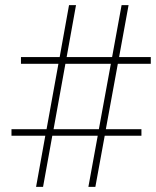

<svg xmlns="http://www.w3.org/2000/svg" viewBox="-20 -731 610 751"><path d="M121.1 0 157.2 -200.2H24.9V-225.6H162.1L208.5 -481.4H62V-507.8H213.4L250 -710.9H277.3L240.7 -507.8H418.5L455.6 -710.9H482.9L445.8 -507.8H569.8V-481.4H440.9L394 -225.6H533.2V-200.2H389.6L353 0H325.7L362.3 -200.2H184.6L148.4 0ZM189.5 -225.6H366.7L413.6 -481.4H235.8Z"/></svg>

Font: Vazirmatn RD UI Thin
Style: Regular
Weight: 100
Designer: Saber Rastikerdar
Foundry: Saber Rastikerdar
Version: Version 33.003